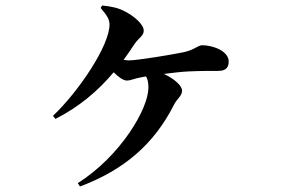

<svg xmlns="http://www.w3.org/2000/svg" viewBox="-20 -616 1040 696"><path d="M270 60C430 0 539 -94 611 -237C620 -256 640 -268 640 -287C640 -305 613 -330 574 -348C606 -352 639 -356 662 -357C700 -359 741 -359 772 -359C802 -359 809 -375 809 -393C809 -431 752 -452 713 -452C698 -452 684 -435 647 -427C609 -419 479 -397 446 -397L428 -399C442 -418 455 -437 468 -457C484 -480 501 -486 501 -505C501 -529 463 -559 434 -574C411 -587 383 -593 350 -596L345 -587C369 -559 377 -545 377 -527C377 -450 264 -283 172 -196L181 -185C266 -228 335 -286 392 -354C408 -338 426 -324 440 -324C454 -324 469 -332 488 -335L509 -339C516 -329 518 -315 518 -298C518 -223 419 -52 262 48Z"/></svg>

Font: Noto Serif CJK HK
Style: Bold
Weight: 700
Designer: Ryoko NISHIZUKA 西塚涼子 (kana & ideographs); Frank Grießhammer (Latin, Greek & Cyrillic); Wenlong ZHANG 张文龙 (bopomofo); San
Foundry: Adobe
Version: Version 2.001;hotconv 1.1.0;makeotfexe 2.6.0